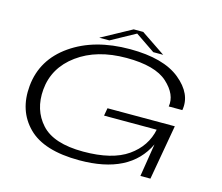

<svg xmlns="http://www.w3.org/2000/svg" viewBox="-110 -942 1264 1092"><g transform="rotate(15 521.5 -396.0)"><path d="M441 4Q232 4 138.8 -89.8Q45.5 -183.5 59.5 -332Q74.5 -490.5 211.8 -586Q349 -681.5 558 -681.5Q755.5 -681.5 853.5 -601.5Q951.5 -521.5 934 -423.5H854Q866 -495.5 793.5 -561.8Q721 -628 551.5 -628Q377 -628 264.2 -545.5Q151.5 -463 140 -332Q129.5 -210.5 202.5 -130Q275.5 -49.5 450 -49.5Q620 -49.5 711 -113.2Q802 -177 822.5 -280L822 -278H512L520 -323.5H916.5L859.5 0H800.5L831.5 -194Q738 4 441 4ZM371 -699 548 -795.5H604L747.5 -699H689L573.5 -777.5L430.5 -699Z"/></g></svg>

Font: Anybody UltraExpanded Light
Style: Italic
Weight: 300
Width: 9
Italic angle: -10°
Designer: Tyler Finck
Foundry: Etcetera Type Company
Version: Version 1.010; ttfautohint (v1.8.3) -l 8 -r 50 -G 200 -x 14 